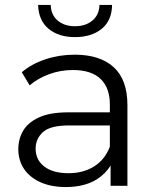

<svg xmlns="http://www.w3.org/2000/svg" viewBox="-20 -751 623 776"><path d="M246 5Q187 5 143.5 -14.5Q100 -34 77 -68.5Q54 -103 54 -148Q54 -189 73.5 -222.5Q93 -256 137.5 -276.5Q182 -297 257 -297H424V-329Q424 -396 386.5 -432Q349 -468 275 -468Q224 -468 178 -451Q132 -434 100 -406L68 -459Q108 -493 164 -511.5Q220 -530 282 -530Q384 -530 439.5 -479.5Q495 -429 495 -326V0H427V-82Q407 -49 371 -26Q321 5 246 5ZM424 -244H259Q183 -244 153.5 -217Q124 -190 124 -150Q124 -105 159 -78Q194 -51 257 -51Q317 -51 360.5 -78.5Q404 -106 424 -158ZM283 -601Q217 -601 176.5 -634.5Q136 -668 134 -731H185Q186 -691 213 -668Q240 -645 283 -645Q326 -645 353.5 -668Q381 -691 382 -731H433Q432 -668 391 -634.5Q350 -601 283 -601Z"/></svg>

Font: Modern
Style: Small
Weight: 400
Designer: Julieta Ulanovsky
Foundry: Julieta Ulanovsky
Version: Version 8.000